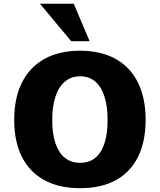

<svg xmlns="http://www.w3.org/2000/svg" viewBox="-20 -992 852 1023"><path d="M406.7 10.7Q295.4 10.7 217 -31.7Q138.7 -74.2 97.2 -155.3Q55.7 -236.3 55.7 -353Q55.7 -469.7 96.9 -552Q138.2 -634.3 216.6 -678Q294.9 -721.7 406.2 -721.7Q518.1 -721.7 596.2 -678Q674.3 -634.3 715.1 -552Q755.9 -469.7 755.9 -354Q755.9 -236.8 715.1 -155.5Q674.3 -74.2 596.7 -31.7Q519 10.7 406.7 10.7ZM406.7 -124.5Q455.1 -124.5 487.5 -150.9Q520 -177.2 536.6 -228.3Q553.2 -279.3 553.2 -352.5Q553.2 -425.8 536.6 -477.8Q520 -529.8 487.5 -557.6Q455.1 -585.4 406.7 -585.4Q359.4 -585.4 326.2 -557.6Q293 -529.8 275.6 -477.8Q258.3 -425.8 258.3 -352.5Q258.3 -278.8 275.6 -228Q293 -177.2 325.9 -150.9Q358.9 -124.5 406.7 -124.5ZM359.4 -772.5 192.9 -972.2H373L457.5 -772.5Z"/></svg>

Font: Comme ExtraBold
Style: Regular
Weight: 800
Version: Version 1.000;gftools[0.9.27]